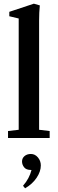

<svg xmlns="http://www.w3.org/2000/svg" viewBox="-20 -746 312 1038"><path d="M23.4 0V-37.6L81.1 -44.4V-646L30.3 -658.2V-682.1L163.1 -726.1L195.3 -716.8Q191.4 -679.2 191.4 -634.8V-44.4L248.5 -37.6V0ZM115.7 272 104.5 258.3Q138.7 219.2 150.4 172.9H147.5Q121.6 172.9 110.4 158.4Q99.1 144 99.1 127Q99.1 109.4 112.5 97.9Q126 86.4 147 86.4Q169.4 86.4 185.1 105.2Q200.7 124 200.7 148.4Q200.7 181.2 178 215.1Q155.3 249 115.7 272Z"/></svg>

Font: Elstob 8pt SemiBold
Style: Regular
Weight: 600
Designer: Peter S. Baker
Version: Version 1.015